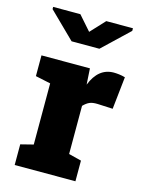

<svg xmlns="http://www.w3.org/2000/svg" viewBox="-116 -831 673 899"><g transform="rotate(15 221.0 -381.0)"><path d="M45.4 0V-100.1L106.9 -115.7V-412.1L33.7 -427.7V-528.3H268.6L272.5 -463.9L273.4 -450.7Q307.6 -538.1 382.3 -538.1Q393.1 -538.1 407.7 -536.4Q422.4 -534.7 437.5 -530.3L420.4 -373L347.2 -376.5Q321.8 -377.4 307.4 -370.8Q293 -364.3 278.3 -349.1V-115.7L339.8 -100.1V0ZM414.6 -761.7V-749L287.6 -628.4H152.8L27.8 -751V-761.7H159.7L220.7 -692.4L285.2 -761.7Z"/></g></svg>

Font: Roboto Slab Black
Style: Regular
Weight: 900
Designer: Google
Version: Version 2.000; ttfautohint (v1.8.1.43-b0c9)